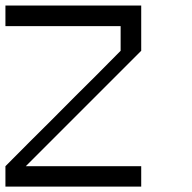

<svg xmlns="http://www.w3.org/2000/svg" viewBox="-20 -687 707 707"><path d="M75 -75H500V0H0V-75Q99.2 -175 166.7 -241.7Q265.8 -341.7 333.3 -408.3L424.2 -500V-590.8H0V-666.7H500V-500Z"/></svg>

Font: 0xA000-Squareish-Mono
Style: Squareish-Mono
Weight: 400
Version: Version 0.1